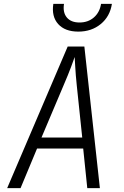

<svg xmlns="http://www.w3.org/2000/svg" viewBox="-20 -970 640 990"><path d="M17 0 329 -730H415L495 0H430L409 -204H171L86 0ZM194 -261H404L376 -528Q370 -586 368 -625Q366 -664 365 -676Q361 -664 346.5 -625Q332 -586 307 -528ZM384 -807Q315 -807 280 -846Q245 -885 255 -950H310Q303 -906 324.5 -880Q346 -854 390 -854Q434 -854 464 -880Q494 -906 501 -950H557Q547 -885 499.5 -846Q452 -807 384 -807Z"/></svg>

Font: NKDuy Mono ExtraLight
Style: Italic
Weight: 200
Italic angle: -9°
Monospace: yes
Designer: NKDuy
Foundry: NKDuy
Version: Version 2.251; ttfautohint (v1.8.4.7-5d5b)